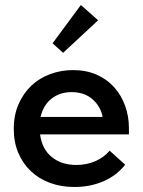

<svg xmlns="http://www.w3.org/2000/svg" viewBox="-20 -739 570 767"><path d="M277 8Q224 8 179.5 -8.5Q135 -25 103 -55.5Q71 -86 53 -128.5Q35 -171 35 -224Q35 -279 54 -322.5Q73 -366 105 -396.5Q137 -427 180.5 -443Q224 -459 272 -459Q325 -459 366.5 -440.5Q408 -422 436.5 -390Q465 -358 480 -316Q495 -274 495 -228V-202H140Q148 -143 187 -111.5Q226 -80 285 -80Q326 -80 360.5 -95Q395 -110 418 -137L480 -81Q445 -37 392.5 -14.5Q340 8 277 8ZM266 -371Q219 -371 186 -345Q153 -319 142 -272H390Q382 -314 349.5 -342.5Q317 -371 266 -371ZM372 -658 232 -528 190 -566 303 -719Z"/></svg>

Font: Tilda Sans Semibold
Style: Regular
Weight: 600
Designer: ParaType Ltd
Foundry: ParaType Ltd
Version: Version 1.009